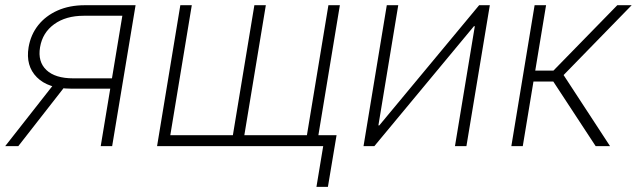

<svg xmlns="http://www.w3.org/2000/svg" viewBox="-36 -561 2445 737"><path d="M394.5 0H350.6L433.6 -500.5H285.6Q216.8 -500.5 171.9 -468Q127 -435.5 117.7 -379.4Q108.4 -324.2 142.1 -292.2Q175.8 -260.3 245.1 -260.3H413.1L406.7 -220.7H236.8Q148.9 -220.7 105.5 -264.4Q62 -308.1 73.7 -379.4Q82 -428.2 110.8 -464.4Q139.6 -500.5 185.3 -520.8Q231 -541 289.6 -541H484.4ZM34.2 0H-16.1L176.3 -245.1H225.6Z M656.2 -541H700.2L617.7 -42H857.9L940.4 -541H984.4L901.9 -42H1142.1L1224.6 -541H1268.6L1179.2 0H566.9ZM1178.7 156.2 1204.6 0H1157.2L1164.1 -42H1255.9L1222.7 156.2Z M1754.4 0H1710.4L1786.6 -460.4H1783.2L1400.9 0H1359.4L1448.7 -541H1492.7L1416.5 -79.6H1419.9L1803.2 -541H1844.2Z M1926.8 0 2016.1 -541H2060.1L2018.6 -290H2088.4L2333.5 -541H2388.7L2127.4 -272.9L2305.7 0H2250.5L2087.9 -248H2011.7L1970.7 0Z"/></svg>

Font: Inter 17pt ExtraLight
Style: Italic
Weight: 250
Italic angle: -9.3988°
Version: Version 4.001;git-66647c0bb